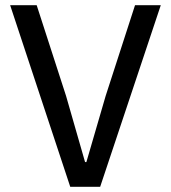

<svg xmlns="http://www.w3.org/2000/svg" viewBox="-20 -718 657 738"><path d="M365 0 598 -698H499L386 -349L312 -95H307L234 -349L121 -698H19L250 0Z"/></svg>

Font: IBM Plex Arabic Text
Style: Regular
Weight: 450
Designer: Mike Abbink, Paul van der Laan, Pieter van Rosmalen, Wael Morcos, Khajak Apelian
Foundry: Bold Monday
Version: Version 1.0